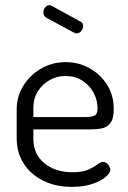

<svg xmlns="http://www.w3.org/2000/svg" viewBox="-20 -721 498 748"><path d="M260 7Q197 7 148.5 -17Q100 -41 72.5 -83.5Q45 -126 45 -183V-295Q45 -345 71 -387Q97 -429 140.5 -454Q184 -479 236 -479Q286 -479 328.5 -455.5Q371 -432 397 -391Q423 -350 423 -297Q423 -258 410 -241.5Q397 -225 377.5 -221Q358 -217 336 -217H110V-180Q110 -120 153 -85Q196 -50 262 -50Q302 -50 324 -60Q346 -70 358.5 -80Q371 -90 382 -90Q390 -90 396.5 -84.5Q403 -79 406.5 -72Q410 -65 410 -59Q410 -48 392 -32Q374 -16 340 -4.5Q306 7 260 7ZM110 -265H310Q340 -265 350 -271.5Q360 -278 360 -299Q360 -331 344.5 -360Q329 -389 300.5 -407Q272 -425 235 -425Q201 -425 172.5 -408.5Q144 -392 127 -364.5Q110 -337 110 -303ZM278 -591Q276 -591 273 -592Q270 -593 268 -594L162 -651Q149 -658 149 -673Q149 -683 156 -692Q163 -701 173 -701Q177 -701 182 -698L293 -637Q304 -632 304 -619Q304 -609 296.5 -600Q289 -591 278 -591Z"/></svg>

Font: Dosis
Style: Regular
Weight: 400
Designer: EdgarTolentino, PabloImpallari, IginoMarini
Foundry: EdgarTolentino, PabloImpallari, IginoMarini
Version: Version 3.001; ttfautohint (v1.8.2)